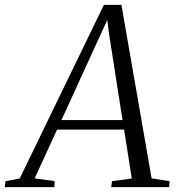

<svg xmlns="http://www.w3.org/2000/svg" viewBox="-80 -769 732 789"><path d="M-60.5 0 -57.5 -24.5 1 -35.5 347 -749H419L543 -36L617 -24.5L615 0H377L380.5 -24.5L461.5 -35.5L430 -236.5H154.5L62.5 -36L145 -24.5L143 0ZM172.5 -275.5H423.5L367 -637L361 -687L339 -639.5Z"/></svg>

Font: Merriweather 96pt Light
Style: Italic
Weight: 300
Italic angle: -7.8°
Version: Version 2.101